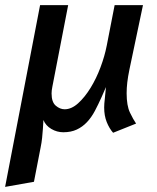

<svg xmlns="http://www.w3.org/2000/svg" viewBox="-35 -510 616 752"><path d="M-15 222 98 202 124 68Q128 49 130 29.5Q132 10 133 -5.5Q134 -21 134.5 -30.5Q135 -40 135 -40Q144 -18 166 -5Q188 8 213 8Q243 8 265.5 -2.5Q288 -13 305.5 -31.5Q323 -50 336.5 -75.5Q350 -101 363 -130L380 -169Q378 -143 375.5 -123Q373 -103 373 -89Q373 -57 383 -32Q393 -7 408 10L498 -26Q487 -42 474 -69Q461 -96 461 -145Q461 -165 463.5 -187Q466 -209 472 -238L525 -490H414L383 -331Q375 -290 358.5 -246Q342 -202 319.5 -165.5Q297 -129 271 -105.5Q245 -82 218 -82Q200 -82 183.5 -96Q167 -110 167 -144Q167 -155 170 -170L232 -490H122Z"/></svg>

Font: Amaranth
Style: Italic
Weight: 400
Designer: Gesine Todt
Foundry: Gesine Todt
Version: Version 1.001